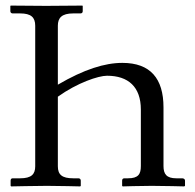

<svg xmlns="http://www.w3.org/2000/svg" viewBox="-20 -666 698 687"><path d="M187 -320C257 -370 332 -395 363 -395C439 -395 484 -355 484 -274V-72C484 -43 475 -28 438 -28H425C420 -28 417 -25 417 -20V-1L419 1C419 1 484 -1 523 -1C565 -1 639 1 639 1L642 -1V-20C642 -25 637 -28 632 -28H611C576 -28 565 -43 565 -72V-282C565 -385 518 -441 418 -441C355 -441 281 -418 187 -363V-574C187 -602 201 -618 242 -618H268C273 -618 276 -621 276 -626V-645L274 -646C274 -646 181 -645 145 -645C106 -645 19 -646 19 -646L17 -645V-626C17 -621 21 -618 25 -618H52C91 -618 106 -604 106 -574V-71C106 -43 93 -28 52 -28H25C21 -28 18 -25 18 -20V-1L20 1C20 1 113 -1 148 -1C188 -1 267 1 267 1L269 -1V-20C269 -25 265 -28 261 -28H242C202 -28 187 -41 187 -71Z"/></svg>

Font: Libertinus Serif Display
Style: Regular
Weight: 400
Designer: Philipp H. Poll
Foundry: Khaled Hosny
Version: Version 6.1